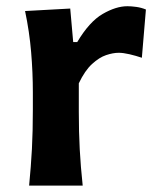

<svg xmlns="http://www.w3.org/2000/svg" viewBox="-20 -582 498 602"><path d="M71.3 0Q77.1 -59.6 80.1 -115Q83 -170.4 83 -238.3V-293Q83 -355 77.6 -418.7Q72.3 -482.4 58.6 -547.4L200.2 -555.2L209.5 -450.2H222.2Q260.3 -514.2 302 -538.3Q343.8 -562.5 379.4 -562.5Q392.1 -562.5 407.7 -560.3Q423.3 -558.1 437.5 -552.2L424.8 -400.9Q406.2 -407.2 386.2 -411.9Q366.2 -416.5 352.1 -416.5Q334.5 -416.5 312.7 -409.2Q291 -401.9 268.6 -381.3Q246.1 -360.8 227.1 -320.8V-231Q227.1 -168.5 230 -114Q232.9 -59.6 239.3 0Z"/></svg>

Font: Pinar DS4-SemiBold
Style: Regular
Weight: 600
Designer: Amin Abedi
Version: Version 2.000